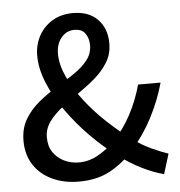

<svg xmlns="http://www.w3.org/2000/svg" viewBox="-50 -715 724 774"><g transform="rotate(-5 312.0 -327.5)"><path d="M239 12Q178 12 130.5 -10.5Q83 -33 56.5 -74Q30 -115 30 -171Q30 -221 52 -258Q74 -295 108 -323Q142 -351 180.5 -374.5Q219 -398 253.5 -421Q288 -444 309.5 -471Q331 -498 331 -532Q331 -559 317.5 -579Q304 -599 273 -599Q241 -599 220 -573.5Q199 -548 199 -509Q199 -464 222 -414.5Q245 -365 283 -315.5Q321 -266 368 -222Q415 -178 462 -143Q502 -114 541 -96Q580 -78 608 -69L583 12Q541 1 495.5 -21.5Q450 -44 403 -79Q347 -120 295.5 -172.5Q244 -225 203 -283Q162 -341 138.5 -398.5Q115 -456 115 -508Q115 -552 134.5 -588Q154 -624 189.5 -645.5Q225 -667 273 -667Q337 -667 373 -630Q409 -593 409 -533Q409 -490 388.5 -456.5Q368 -423 336 -395.5Q304 -368 267.5 -343Q231 -318 198.5 -293Q166 -268 145.5 -239.5Q125 -211 125 -177Q125 -141 141.5 -116.5Q158 -92 185.5 -78.5Q213 -65 246 -65Q286 -65 323.5 -86Q361 -107 393 -140Q433 -182 462.5 -237Q492 -292 510 -357H601Q581 -285 546 -218Q511 -151 461 -94Q420 -47 366.5 -17.5Q313 12 239 12Z"/></g></svg>

Font: UmiuVSE Medium
Style: Regular
Weight: 500
Designer: Paul D. Hunt
Foundry: Adobe
Version: Version 3.046;September 5, 2023;FontCreator 14.0.0.2901 64-b